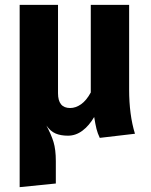

<svg xmlns="http://www.w3.org/2000/svg" viewBox="-20 -551 621 791"><path d="M391 17Q382 -2 377.5 -20Q373 -38 368 -69Q347 -33 319.5 -12.5Q292 8 260 8Q230 8 209 -1Q188 -10 171 -34Q191 3 200.5 34Q210 65 210 113V205L61 220V-531H219V-167Q219 -106 269 -106Q292 -106 314 -121.5Q336 -137 354 -170V-531H512V-182Q512 -78 536 0Z"/></svg>

Font: FiraGOUPP
Style: Bold
Weight: 700
Designer: bBox Type
Foundry: bBox Type GmbH
Version: Version 1.001